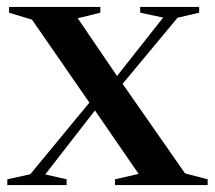

<svg xmlns="http://www.w3.org/2000/svg" viewBox="-20 -532 617 552"><path d="M512 -33.5 577 -16.5V0H310.5V-16.5L378.5 -32L253 -214.5L110 -30.5L171.5 -16.5V0H1V-16.5L67 -31L237 -237L72 -475.5L6 -495.5V-512H268.5V-495.5L203.5 -479.5L316.5 -313.5L449 -481.5L383 -495.5V-512H552.5V-495.5L490.5 -481L332.5 -291Z"/></svg>

Font: Newsreader Display Medium
Style: Regular
Weight: 500
Designer: Hugues Gentile
Foundry: Production Type
Version: Version 1.001